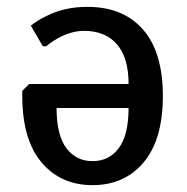

<svg xmlns="http://www.w3.org/2000/svg" viewBox="-20 -530 545 560"><path d="M235 -510Q339 -510 397 -444Q455 -378 455 -250Q455 -123 399 -56.5Q343 10 250 10Q157 10 101 -56.5Q45 -123 45 -250V-265L65 -285H355Q355 -362 321 -401Q287 -440 225 -440Q188 -440 148 -418Q127 -406 115 -395H105L70 -455Q88 -470 115 -483Q167 -510 235 -510ZM355 -215H145Q145 -136 173.5 -98Q202 -60 250 -60Q298 -60 326.5 -98Q355 -136 355 -215Z"/></svg>

Font: Scada
Style: Regular
Weight: 400
Designer: Jovanny Lemonad
Foundry: Jovanny Lemonad
Version: Version 4.100;PS 004.100;hotconv 1.0.88;makeotf.lib2.5.64775